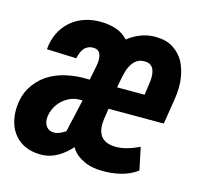

<svg xmlns="http://www.w3.org/2000/svg" viewBox="-90 -631 763 733"><g transform="rotate(15 291.0 -264.5)"><path d="M369.1 9.3Q386.7 9.8 405.8 8.1Q424.8 6.3 443.4 2Q461.9 -2.4 479 -10Q496.1 -17.6 510.7 -28.8L492.2 -117.7Q480 -111.8 467.3 -106.9Q454.6 -102.1 441.9 -98.6Q431.6 -95.7 420.7 -94.2Q409.7 -92.8 397.9 -92.8Q374.5 -93.3 359.1 -101.1Q343.8 -108.9 336.4 -123Q330.6 -133.8 328.6 -148.9Q326.7 -164.1 329.1 -181.6L335.9 -226.1H554.2L570.3 -327.1Q577.6 -374.5 572 -410.6Q566.4 -446.8 551.8 -474.6Q536.1 -502 509.5 -519.3Q482.9 -536.6 443.4 -537.6Q411.6 -538.6 383.5 -528.3Q355.5 -518.1 330.6 -498.5Q309.1 -521.5 281.5 -530Q253.9 -538.6 224.1 -539.1Q187.5 -539.6 157 -529.1Q126.5 -518.6 104 -498.5Q81.1 -478.5 66.9 -449.7Q52.7 -420.9 49.8 -384.8L167 -380.4Q169.4 -391.6 173.3 -401.9Q177.2 -412.1 183.6 -420.4Q189.9 -427.7 199.2 -432.1Q208.5 -436.5 221.7 -436Q233.9 -435.5 240.2 -429.7Q246.6 -423.8 249 -415.5Q251.5 -406.2 251.5 -396.2Q251.5 -386.2 250 -377L237.8 -314.9H228Q185.1 -316.4 144.5 -307.1Q104 -297.9 71.8 -276.9Q39.6 -254.9 19 -221.2Q-1.5 -187.5 -4.4 -139.6Q-5.9 -108.4 2 -81.1Q9.8 -53.7 26.9 -33.7Q43.5 -13.7 68.8 -2.2Q94.2 9.3 127.4 9.8Q147.9 10.3 166.3 4.9Q184.6 -0.5 200.7 -10.3Q213.4 -18.1 225.3 -28.3Q237.3 -38.6 248.5 -50.8Q257.8 -34.7 271.2 -23.7Q284.7 -12.7 300.8 -5.4Q315.9 2 333.5 5.4Q351.1 8.8 369.1 9.3ZM424.3 -436.5Q438.5 -436 446.5 -429.9Q454.6 -423.8 458.5 -414.6Q462.4 -404.8 463.1 -393.3Q463.9 -381.8 462.9 -371.1L455.1 -313.5H346.2L352.1 -344.7Q355 -360.4 359.4 -376.7Q363.8 -393.1 372.1 -406.7Q379.9 -420.4 392.6 -428.7Q405.3 -437 424.3 -436.5ZM160.6 -84.5Q148.4 -84 139.9 -88.1Q131.3 -92.3 126.5 -99.6Q121.1 -106.9 119.1 -116.7Q117.2 -126.5 118.7 -137.2Q121.1 -156.7 130.4 -174.1Q139.6 -191.4 154.3 -204.6Q168.5 -217.3 186.5 -224.6Q204.6 -231.9 224.6 -231H231.9L202.6 -101.6Q197.8 -98.6 192.9 -95.7Q188 -92.8 182.6 -90.3Q177.7 -88.4 172.1 -86.7Q166.5 -85 160.6 -84.5Z"/></g></svg>

Font: Roboto Mono SemiBold
Style: Italic
Weight: 600
Italic angle: -10°
Monospace: yes
Designer: Google
Version: Version 3.000